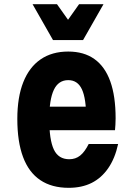

<svg xmlns="http://www.w3.org/2000/svg" viewBox="-20 -881 640 920"><path d="M182 -370H452L393 -314Q393 -409 372.5 -453Q352 -497 307 -497Q260 -497 238 -450.5Q216 -404 216 -311Q216 -211 238 -164.5Q260 -118 312 -118Q342 -118 364 -135.5Q386 -153 405 -191H546Q531 -122 498.5 -75Q466 -28 419 -4.5Q372 19 309 19Q228 19 173 -18Q118 -55 90.5 -128.5Q63 -202 63 -311Q63 -415 91.5 -487Q120 -559 174.5 -596.5Q229 -634 307 -634Q382 -634 432.5 -598Q483 -562 508.5 -491Q534 -420 534 -314Q534 -295 533 -283Q532 -271 531 -257H182ZM476 -861 378 -689H234L136 -861H253L348 -727H264L359 -861Z"/></svg>

Font: Martian Mono Condensed
Style: Bold
Weight: 700
Width: 3
Designer: Roman Shamin
Foundry: Evil Martians
Version: Version 1.000